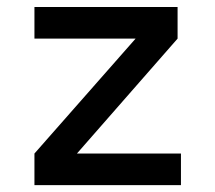

<svg xmlns="http://www.w3.org/2000/svg" viewBox="-20 -538 626 558"><path d="M151.4 -32.2 80.1 -91.8 424.8 -483.4 496.1 -425.8ZM80.1 0V-91.8H505.9V0ZM80.1 -425.8V-517.6H496.1V-425.8Z"/></svg>

Font: Cascadia Mono
Style: Regular
Weight: 400
Monospace: yes
Designer: Aaron Bell
Foundry: Saja Typeworks
Version: Version 2404.023